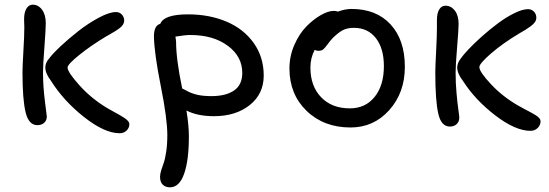

<svg xmlns="http://www.w3.org/2000/svg" viewBox="-20 -532 2323 813"><path d="M138.2 -2Q101.6 -2 88.4 -56.4Q75.2 -110.8 75.2 -225.1Q75.2 -250 79.1 -316.2Q83 -382.3 83 -417Q83 -422.4 82.5 -433.1Q82 -443.8 82 -450.2Q82 -479.5 92 -495.8Q102.1 -512.2 118.2 -512.2Q142.1 -512.2 158 -491Q173.8 -469.7 173.8 -434.1Q173.8 -408.2 168 -332Q162.1 -255.9 162.1 -225.1Q162.1 -167 170.2 -103.3Q178.2 -39.6 178.2 -39.1Q178.2 -22 167 -12Q155.8 -2 138.2 -2ZM486.8 32.2Q422.9 32.2 335.9 -36.4Q249 -105 195.8 -189.9Q171.9 -221.2 171.9 -246.1Q171.9 -266.6 188 -284.2Q201.2 -302.7 235.6 -335.2Q270 -367.7 311.8 -400.4Q353.5 -433.1 398.2 -457Q442.9 -481 471.2 -481Q485.8 -481 495.8 -470.5Q505.9 -460 505.9 -444.8Q505.9 -428.2 488.3 -414.3Q470.7 -400.4 436 -381.3Q432.6 -379.9 431.2 -378.9Q364.7 -338.9 315.4 -299.1Q266.1 -259.3 266.1 -246.1Q266.1 -226.6 317.1 -169.9Q368.2 -113.3 436 -73.2Q446.3 -67.4 461.7 -58.8Q477.1 -50.3 487.1 -44.7Q497.1 -39.1 507.3 -32.2Q517.6 -25.4 522.7 -19Q527.8 -12.7 527.8 -6.8Q527.8 9.3 516.1 20.8Q504.4 32.2 486.8 32.2Z M699.7 261.2Q680.7 261.2 669.2 250Q657.7 238.8 657.7 216.8Q657.7 204.6 662.6 189Q667.5 173.3 673.1 158.2Q678.7 143.1 683.6 111.6Q688.5 80.1 688.5 40Q688.5 -29.3 660.9 -167.2Q633.3 -305.2 631.8 -377Q631.8 -424.3 658.7 -431.2Q674.3 -471.2 775.9 -471.2Q866.7 -471.2 939.2 -440.4Q1011.7 -409.7 1054.2 -350.1Q1096.7 -290.5 1096.7 -211.9Q1096.7 -134.3 1037.6 -87.2Q978.5 -40 885.7 -40Q816.4 -40 769.5 -64Q779.8 -0.5 779.8 45.9Q779.8 147.5 759.5 204.3Q739.3 261.2 699.7 261.2ZM725.6 -355Q725.6 -280.8 751.5 -157.2Q754.9 -156.2 772 -146.7Q789.1 -137.2 813.7 -131.1Q838.4 -125 875.5 -125Q936.5 -125 971.2 -148.9Q1005.9 -172.9 1005.9 -223.1Q1005.9 -293 944.3 -338.4Q882.8 -383.8 785.6 -383.8Q764.6 -383.8 722.7 -377Q723.6 -373 724.6 -364.5Q725.6 -356 725.6 -355Z M1464.4 7.8Q1351.1 7.8 1278.3 -62.5Q1205.6 -132.8 1205.6 -242.2Q1205.6 -293.9 1226.3 -341.6Q1247.1 -389.2 1277.1 -419.7Q1307.1 -450.2 1338.4 -468Q1369.6 -485.8 1392.6 -485.8Q1403.3 -485.8 1410.6 -482.9Q1441.9 -494.1 1468.3 -494.1Q1573.7 -494.1 1634 -428.5Q1694.3 -362.8 1694.3 -249Q1694.3 -139.6 1628.4 -65.9Q1562.5 7.8 1464.4 7.8ZM1294.4 -246.1Q1294.4 -167.5 1339.6 -120.4Q1384.8 -73.2 1461.4 -73.2Q1527.3 -73.2 1566.4 -121.8Q1605.5 -170.4 1605.5 -252Q1605.5 -327.1 1571.5 -370.6Q1537.6 -414.1 1478.5 -414.1Q1449.7 -414.1 1430.4 -403.6Q1411.1 -393.1 1388.2 -370.1Q1377.9 -359.4 1366.5 -343.5Q1355 -327.6 1347.9 -322.3Q1340.8 -316.9 1328.6 -316.9Q1318.8 -316.9 1312.5 -320.8Q1294.4 -286.6 1294.4 -246.1Z M1884.8 3.9Q1848.1 3.9 1835.7 -51.3Q1823.2 -106.4 1823.2 -225.1Q1823.2 -249.5 1826.7 -314.7Q1830.1 -379.9 1830.1 -414.1V-446.8Q1830.1 -476.1 1839.8 -491.9Q1849.6 -507.8 1866.2 -507.8Q1890.1 -507.8 1906 -487.1Q1921.9 -466.3 1921.9 -431.2Q1921.9 -406.7 1915.5 -331.3Q1909.2 -255.9 1909.2 -225.1Q1909.2 -180.7 1913.1 -137.7Q1917 -94.7 1920.9 -67.4Q1924.8 -40 1924.8 -34.2Q1924.8 -16.6 1913.6 -6.3Q1902.3 3.9 1884.8 3.9ZM2226.1 22Q2162.6 22 2077.4 -43.2Q1992.2 -108.4 1939.9 -189.9Q1916 -221.2 1916 -246.1Q1916 -264.2 1930.2 -283.2Q1940.4 -298.3 1964.4 -323.7Q1988.3 -349.1 2021.2 -378.4Q2054.2 -407.7 2088.6 -433.3Q2123 -459 2157.7 -476.1Q2192.4 -493.2 2215.8 -493.2Q2231 -493.2 2241 -482.7Q2251 -472.2 2251 -457Q2251 -447.8 2245.6 -439.2Q2240.2 -430.7 2227.8 -421.4Q2215.3 -412.1 2206.1 -406.5Q2196.8 -400.9 2178.2 -390.1Q2108.9 -348.6 2059.3 -305.7Q2009.8 -262.7 2009.8 -248Q2009.8 -228 2059.3 -175Q2108.9 -122.1 2175.8 -84Q2186 -78.1 2201.7 -69.8Q2217.3 -61.5 2227.5 -56.2Q2237.8 -50.8 2248.3 -44.2Q2258.8 -37.6 2263.9 -31.2Q2269 -24.9 2269 -19Q2269 -2.4 2256.8 9.8Q2244.6 22 2226.1 22Z"/></svg>

Font: Shantell Sans Irregular
Style: Regular
Weight: 400
Designer: Stephen Nixon, Anya Danilova, Shantell Martin
Foundry: Arrow Type
Version: Version 1.006;[9816181b4]